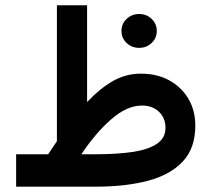

<svg xmlns="http://www.w3.org/2000/svg" viewBox="-20 -700 796 720"><path d="M435.5 -584Q435.5 -610.8 454.8 -629.2Q474.1 -647.5 502 -647.5Q529.3 -647.5 548.6 -629.2Q567.9 -610.8 567.9 -584Q567.9 -557.1 548.6 -538.8Q529.3 -520.5 502 -520.5Q474.1 -520.5 454.8 -538.8Q435.5 -557.1 435.5 -584ZM160.6 -121.6Q168.5 -134.3 177 -146.2Q185.5 -158.2 193.4 -170.4V-680.2H306.6V-317.4Q354.5 -368.2 403.3 -396Q452.1 -423.8 508.3 -423.8Q568.8 -423.8 614.7 -398.7Q660.6 -373.5 686.5 -329.6Q712.4 -285.6 712.4 -228.5Q712.4 -144.5 665.5 -94.5Q618.7 -44.4 534.9 -22.2Q451.2 0 339.4 0H40.5V-121.6ZM512.7 -304.2Q455.6 -304.2 396.5 -252.2Q337.4 -200.2 285.2 -121.6H342.3Q418.5 -121.6 476.8 -130.1Q535.2 -138.7 567.9 -160.4Q600.6 -182.1 600.6 -220.7Q600.6 -257.8 575.9 -281Q551.3 -304.2 512.7 -304.2Z"/></svg>

Font: Vazirmatn RD FD SemiBold
Style: Regular
Weight: 600
Designer: Saber Rastikerdar
Foundry: Saber Rastikerdar
Version: Version 33.003